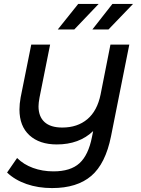

<svg xmlns="http://www.w3.org/2000/svg" viewBox="-20 -757 717 977"><path d="M638 -530 545 -64Q517 76 444.5 138Q372 200 245 200Q174 200 115 179.5Q56 159 16 121L67 47Q100 80 148 97.5Q196 115 252 115Q339 115 384.5 73.5Q430 32 448 -60L454 -90Q383 -22 269 -22Q181 -22 130 -68.5Q79 -115 79 -200Q79 -228 85 -261L139 -530H235L181 -260Q176 -233 176 -216Q176 -164 206.5 -136Q237 -108 297 -108Q374 -108 424.5 -150.5Q475 -193 492 -277L542 -530ZM378 -737H482L358 -607H274ZM552 -737H657L532 -607H450Z"/></svg>

Font: Montserrat Alternates Medium
Style: Italic
Weight: 500
Italic angle: -11.3°
Designer: Julieta Ulanovsky
Foundry: Julieta Ulanovsky
Version: Version 7.200